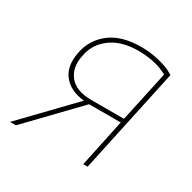

<svg xmlns="http://www.w3.org/2000/svg" viewBox="-122 -641 762 763"><g transform="rotate(30 258.5 -259.5)"><path d="M15 0 227 -220Q163 -226 131 -266Q99 -306 112 -372Q124 -438 176.5 -478.5Q229 -519 319 -519Q361 -519 399.5 -509.5Q438 -500 456 -490L474 -480L371 0H351L397 -218H252L42 0ZM252 -237H401L451 -469Q397 -500 315 -500Q239 -500 191 -464.5Q143 -429 133 -372Q120 -314 150 -275.5Q180 -237 252 -237Z"/></g></svg>

Font: Raleway-v4020 Thin
Style: Italic
Weight: 250
Italic angle: -12°
Designer: Matt McInerney, Pablo Impallari, Rodrigo Fuenzalida
Foundry: Matt McInerney, Pablo Impallari, Rodrigo Fuenzalida
Version: Version 4.020;PS 004.020;hotconv 1.0.88;makeotf.lib2.5.64775